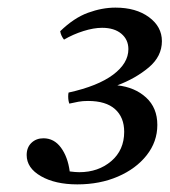

<svg xmlns="http://www.w3.org/2000/svg" viewBox="-20 -808 445 504"><path d="M183 -324Q125 -324 87.5 -345.5Q50 -367 50 -401Q50 -421 62.5 -433Q75 -445 94 -445Q122 -445 140 -420.5Q158 -396 163 -358Q170 -357 177 -356.5Q184 -356 188 -356Q238 -356 272 -385Q306 -414 306 -462Q306 -500 282 -521.5Q258 -543 211 -543Q197 -543 186 -541Q175 -539 162 -536Q159 -544 159 -555Q159 -561 160 -565Q237 -582 277 -612Q317 -642 317 -679Q317 -704 298.5 -719.5Q280 -735 248 -735Q226 -735 199 -726.5Q172 -718 148 -704Q140 -714 138 -726Q174 -761 211 -774.5Q248 -788 283 -788Q337 -788 371 -763Q405 -738 405 -700Q405 -660 370.5 -631Q336 -602 288 -584Q334 -579 363.5 -552Q393 -525 393 -480Q393 -436 365 -400.5Q337 -365 289.5 -344.5Q242 -324 183 -324Z"/></svg>

Font: Tiro Devanagari Hindi
Style: Italic
Weight: 400
Italic angle: -11°
Designer: Devanagari: John Hudson & Fiona Ross, assisted by Paul Hanslow. Latin: John Hudson with Paul Hanslow, assisted by Kaja S
Foundry: Tiro Typeworks Ltd.
Version: Version 1.52